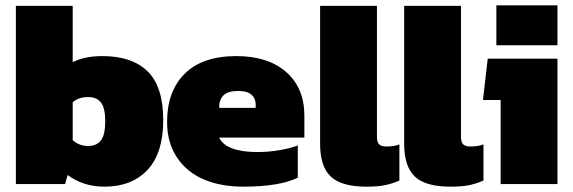

<svg xmlns="http://www.w3.org/2000/svg" viewBox="-20 -696 2168 726"><path d="M375 9.8Q294.4 9.8 235.8 -34.2L226.1 0H40V-673.8H254.9V-460.9Q299.8 -483.9 367.2 -483.9Q479.5 -483.9 538.3 -426Q597.2 -368.2 597.2 -241.2Q597.2 -117.2 537.8 -53.7Q478.5 9.8 375 9.8ZM377.9 -237.8Q377.9 -287.6 361.8 -308.3Q345.7 -329.1 313 -329.1Q277.8 -329.1 254.9 -309.1V-166Q279.8 -144 313 -144Q346.2 -144 362.1 -165.8Q377.9 -187.5 377.9 -237.8Z M899.9 9.8Q815.4 9.8 751.2 -17.3Q687 -44.4 649.4 -100.3Q611.8 -156.2 611.8 -234.9Q611.8 -351.1 678.7 -417.5Q745.6 -483.9 874 -483.9Q993.2 -483.9 1062 -423.8Q1130.9 -363.8 1130.9 -257.8V-175.8H808.6Q834.5 -121.1 954.6 -121.1Q996.1 -121.1 1037.8 -128.4Q1079.6 -135.7 1106 -146V-23.9Q1035.6 9.8 899.9 9.8ZM808.6 -288.1H946.8V-300.8Q946.8 -323.7 930.9 -337.9Q915 -352.1 880.9 -352.1Q842.3 -352.1 825.4 -335.7Q808.6 -319.3 808.6 -288.1Z M1365.2 9.8Q1270.5 9.8 1230.5 -28.6Q1190.4 -66.9 1190.4 -151.9V-673.8H1405.3V-179.2Q1405.3 -158.7 1413.3 -150.4Q1421.4 -142.1 1441.4 -142.1Q1470.2 -142.1 1490.2 -149.9V-13.2Q1460 -0.5 1433.8 4.6Q1407.7 9.8 1365.2 9.8Z M1683.1 9.8Q1588.4 9.8 1548.3 -28.6Q1508.3 -66.9 1508.3 -151.9V-673.8H1723.1V-179.2Q1723.1 -158.7 1731.2 -150.4Q1739.3 -142.1 1759.3 -142.1Q1788.1 -142.1 1808.1 -149.9V-13.2Q1777.8 -0.5 1751.7 4.6Q1725.6 9.8 1683.1 9.8Z M1856.9 -524.9V-675.8H2087.9V-524.9ZM1873 0V-317.9H1806.2L1824.2 -474.1H2087.9V0Z"/></svg>

Font: Kanit ExtraBold
Style: Regular
Weight: 800
Designer: Katatrad Team
Foundry: CadsonDemak
Version: Version 1.000;PS 001.000;hotconv 1.0.88;makeotf.lib2.5.64775